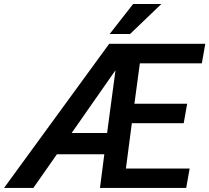

<svg xmlns="http://www.w3.org/2000/svg" viewBox="-79 -927 1033 947"><path d="M839.4 0H414.1L435.5 -166H201.7L85.4 0H-59.1L459.5 -710.9H933.6L916.5 -614.7H610.8L584 -415.5H844.2L827.1 -319.3H571.3L542 -95.7H856.4ZM274.4 -271H449.2L490.7 -580.6ZM577.6 -907.2H716.8L562.5 -759.3H461.9Z"/></svg>

Font: Roboto Medium
Style: Italic
Weight: 500
Italic angle: -12°
Designer: Google
Version: Version 2.134; 2016